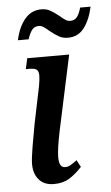

<svg xmlns="http://www.w3.org/2000/svg" viewBox="-54 -775 473 821"><g transform="rotate(-5 183.0 -364.5)"><path d="M58 -83Q58 -105 66.5 -156Q75 -207 84 -254L117 -414Q122 -444 122 -457Q122 -477 113 -483.5Q104 -490 81 -490H67L77 -536H257L189 -219Q172 -138 172 -102Q172 -58 198 -58Q210 -58 220 -63.5Q230 -69 249 -83L265 -53Q238 -24 211 -7Q184 10 144 10Q103 10 80.5 -15.5Q58 -41 58 -83ZM182 -644Q167 -657 157.5 -663Q148 -669 138 -669Q119 -669 108.5 -655Q98 -641 90 -616H44Q56 -672 84 -705.5Q112 -739 155 -739Q176 -739 192.5 -730Q209 -721 230 -704Q245 -691 254.5 -685Q264 -679 275 -679Q294 -679 304.5 -693.5Q315 -708 321 -732H366Q354 -676 328 -642Q302 -608 259 -608Q237 -608 220.5 -617Q204 -626 182 -644Z"/></g></svg>

Font: Noto Serif CondSemiBold
Style: Italic
Weight: 600
Width: 3
Italic angle: -12°
Designer: Monotype Design Team
Foundry: Monotype Imaging Inc.
Version: Version 1.001